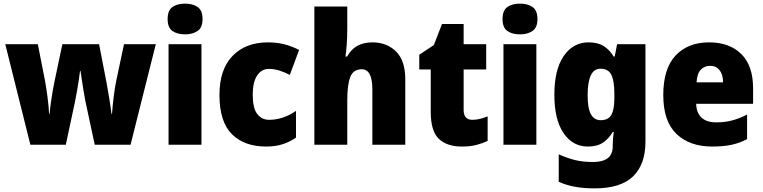

<svg xmlns="http://www.w3.org/2000/svg" viewBox="-20 -796 4198 1056"><path d="M449 -243Q444 -268 439 -299Q434 -330 430 -358.5Q426 -387 423 -405H420Q418 -386 413.5 -356.5Q409 -327 403.5 -295.5Q398 -264 393 -239L342 0H147L9 -553H188L227 -355Q234 -318 241 -265Q248 -212 250 -170H253Q255 -196 259.5 -229.5Q264 -263 269.5 -294Q275 -325 279 -344L323 -553H525L566 -341Q573 -303 581 -254.5Q589 -206 593 -170H596Q599 -212 605.5 -265Q612 -318 620 -355L662 -553H837L698 0H501Z M998 -776Q1040 -776 1067 -757.5Q1094 -739 1094 -691Q1094 -644 1066.5 -625.5Q1039 -607 998 -607Q955 -607 928.5 -625.5Q902 -644 902 -691Q902 -739 928.5 -757.5Q955 -776 998 -776ZM1088 -553V0H907V-553Z M1444 10Q1323 10 1255 -58.5Q1187 -127 1187 -274Q1187 -414 1259 -488.5Q1331 -563 1454 -563Q1503 -563 1545.5 -552Q1588 -541 1625 -521L1574 -384Q1543 -400 1515 -408.5Q1487 -417 1458 -417Q1419 -417 1394.5 -381Q1370 -345 1370 -275Q1370 -202 1394.5 -169.5Q1419 -137 1460 -137Q1536 -137 1608 -186V-39Q1575 -16 1535 -3Q1495 10 1444 10Z M1890 -641Q1890 -589 1887 -550Q1884 -511 1880 -485H1889Q1912 -526 1946.5 -544.5Q1981 -563 2029 -563Q2107 -563 2158 -513Q2209 -463 2209 -360V0H2028V-304Q2028 -415 1970 -415Q1923 -415 1906.5 -372.5Q1890 -330 1890 -247V0H1709V-760H1890Z M2578 -137Q2599 -137 2619.5 -142Q2640 -147 2662 -156V-21Q2632 -7 2599 1.5Q2566 10 2520 10Q2438 10 2393.5 -32.5Q2349 -75 2349 -182V-414H2286V-495L2366 -548L2411 -664H2530V-553H2654V-414H2530V-191Q2530 -137 2578 -137Z M2840 -776Q2882 -776 2909 -757.5Q2936 -739 2936 -691Q2936 -644 2908.5 -625.5Q2881 -607 2840 -607Q2797 -607 2770.5 -625.5Q2744 -644 2744 -691Q2744 -739 2770.5 -757.5Q2797 -776 2840 -776ZM2930 -553V0H2749V-553Z M3217 -563Q3268 -563 3300.5 -542.5Q3333 -522 3355 -485H3361L3374 -553H3530V-17Q3530 108 3462 174Q3394 240 3250 240Q3190 240 3143 231.5Q3096 223 3053 204V53Q3101 74 3143.5 84.5Q3186 95 3241 95Q3350 95 3350 10V1Q3350 -13 3351.5 -32.5Q3353 -52 3356 -70H3350Q3329 -34 3297 -12Q3265 10 3213 10Q3130 10 3079.5 -64Q3029 -138 3029 -275Q3029 -413 3080.5 -488Q3132 -563 3217 -563ZM3282 -418Q3212 -418 3212 -272Q3212 -200 3230 -167.5Q3248 -135 3284 -135Q3326 -135 3342.5 -164.5Q3359 -194 3359 -256V-281Q3359 -349 3343 -383.5Q3327 -418 3282 -418Z M3880 -563Q3992 -563 4057 -499Q4122 -435 4122 -310V-225H3809Q3810 -177 3837.5 -150Q3865 -123 3920 -123Q3967 -123 4006.5 -133.5Q4046 -144 4089 -166V-31Q4050 -10 4005 0Q3960 10 3897 10Q3773 10 3700.5 -59.5Q3628 -129 3628 -273Q3628 -419 3696 -491Q3764 -563 3880 -563ZM3886 -434Q3855 -434 3834.5 -413Q3814 -392 3811 -343H3957Q3957 -385 3938 -409.5Q3919 -434 3886 -434Z"/></svg>

Font: Noto Sans Gurmukhi UI SemiCondensed Black
Style: Regular
Weight: 900
Width: 4
Designer: Jelle Bosma - Monotype Design Team
Foundry: Monotype Imaging Inc.
Version: Version 2.004; ttfautohint (v1.8.4.7-5d5b)